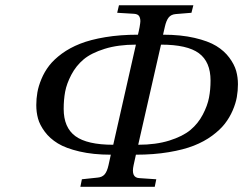

<svg xmlns="http://www.w3.org/2000/svg" viewBox="-20 -716 932 736"><path d="M119.1 -313Q119.1 -337.9 123.3 -361.8Q127.4 -385.7 138.9 -413.3Q150.4 -440.9 168.5 -464.4Q186.5 -487.8 217 -510.3Q247.6 -532.7 287.1 -548.3Q326.7 -564 383.5 -573.5Q440.4 -583 508.8 -583Q509.8 -587.4 512 -596.7Q514.2 -606 515.1 -611.8Q516.1 -617.7 517.3 -626.2Q518.6 -634.8 517.8 -640.4Q517.1 -646 514.9 -651.4Q512.7 -656.7 507.3 -659.7Q502 -662.6 494.1 -663.1L429.2 -667L436 -695.8H721.2L713.9 -667L653.8 -662.1Q635.7 -660.6 626.5 -648.9Q617.2 -637.2 611.8 -612.8L605 -583Q673.3 -583 725.8 -570.8Q778.3 -558.6 809.1 -539.8Q839.8 -521 859.1 -494.9Q878.4 -468.8 885.3 -444.3Q892.1 -419.9 892.1 -393.1Q892.1 -368.2 887.9 -344.2Q883.8 -320.3 872.1 -293Q860.4 -265.6 842 -241.9Q823.7 -218.3 793.2 -195.8Q762.7 -173.3 723.1 -157.7Q683.6 -142.1 626.5 -132.6Q569.3 -123 501 -123L492.2 -83Q481.4 -34.7 514.2 -33.2L579.1 -28.8L573.2 0H288.1L293.9 -28.8L354 -35.2Q371.6 -36.6 381.1 -47.6Q390.6 -58.6 396 -83L404.8 -123Q336.9 -123 284.7 -135.3Q232.4 -147.5 201.7 -166.3Q170.9 -185.1 151.6 -211.2Q132.3 -237.3 125.7 -261.7Q119.1 -286.1 119.1 -313ZM224.1 -298.8Q224.1 -227.1 269 -194.1Q314 -161.1 414.1 -161.1L501 -544.9Q432.6 -544.9 381.1 -528.8Q329.6 -512.7 300.5 -488.3Q271.5 -463.9 253.4 -429.4Q235.4 -395 229.7 -364.3Q224.1 -333.5 224.1 -298.8ZM509.8 -161.1Q577.6 -161.1 629.2 -177.2Q680.7 -193.4 710 -217.8Q739.3 -242.2 757.3 -276.6Q775.4 -311 781.2 -341.8Q787.1 -372.6 787.1 -407.2Q787.1 -479 742.4 -512Q697.8 -544.9 597.2 -544.9Z"/></svg>

Font: Linguistics Pro
Style: Italic
Weight: 400
Italic angle: -12°
Designer: Stefan Peev, Context Ltd
Foundry: Stefan Peev, Context Ltd
Version: Version 001.000